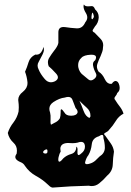

<svg xmlns="http://www.w3.org/2000/svg" viewBox="-20 -850 583 853"><path d="M192.9 -29.8Q168.9 -52.7 139.2 -68.8Q109.4 -85.4 90.3 -113.8Q84.5 -124.5 70.8 -129.9Q57.6 -135.3 51.3 -143.1Q47.9 -147.5 47.9 -153.3Q48.3 -159.2 54.2 -168Q55.2 -174.3 55.2 -180.7Q55.2 -202.1 40 -215.8Q20 -233.9 14.6 -259.3Q22.9 -284.7 40 -306.2Q56.6 -328.1 62.5 -354.5Q63.5 -363.8 63.5 -373Q63.5 -386.7 61.5 -400.9Q61 -403.3 61 -406.2Q61 -426.3 81.5 -441.9Q102.1 -458.5 102.1 -480.5Q102.1 -482.4 102.1 -484.4Q99.6 -509.3 91.3 -531.2Q100.1 -550.8 106.9 -573.7Q113.8 -596.2 136.7 -607.4Q153.3 -605 162.6 -617.7Q171.4 -630.4 172.9 -642.1Q176.3 -632.8 174.8 -624Q172.9 -615.7 168.5 -606.9Q160.6 -591.3 151.9 -575.2Q147 -567.4 147 -558.6Q147 -550.3 151.4 -542Q159.7 -521 178.7 -499Q190.9 -484.4 206.5 -484.4Q214.8 -484.4 224.1 -488.8Q237.3 -496.1 237.3 -506.3Q237.3 -514.6 228.5 -523.9Q209 -545.4 196.3 -555.7Q192.9 -564.9 192.9 -573.2Q192.9 -584 198.7 -593.3Q208.5 -609.4 220.2 -624.5Q227.1 -632.8 231.9 -641.1Q237.3 -649.4 239.3 -659.2Q239.3 -674.8 239.3 -706.1Q239.3 -730 262.2 -730Q265.6 -730 270 -729.5Q293.9 -725.6 320.3 -724.1Q320.3 -724.1 323.7 -724.1Q347.2 -724.1 358.9 -751Q367.7 -761.2 367.7 -772.5Q367.7 -782.2 361.3 -792.5Q351.1 -809.1 351.1 -821.3Q351.1 -826.2 352.5 -830.1Q356.4 -824.2 360.8 -823.2Q365.7 -821.8 370.6 -821.8Q379.4 -822.3 388.2 -822.8Q397 -822.8 402.3 -808.6Q418.5 -793.9 418.5 -774.4Q418.5 -774.4 418.5 -771Q417 -748.5 401.9 -732.4Q397 -725.1 392.6 -717.8Q388.2 -710.4 399.9 -705.1Q413.6 -691.4 427.7 -676.3Q438.5 -664.6 438.5 -648.9Q438.5 -644 437.5 -638.7Q437.5 -628.9 434.1 -619.6Q431.2 -610.4 426.8 -600.6Q418.5 -583.5 412.6 -566.4Q410.6 -560.5 410.6 -554.7Q410.6 -543 418.5 -531.2Q435.1 -521.5 445.8 -498Q455.6 -477.5 471.7 -477.5Q474.1 -477.5 477.1 -478Q481.4 -485.4 486.3 -487.8Q490.7 -490.7 494.6 -490.2Q506.3 -488.8 510.7 -468.8Q511.7 -463.9 511.7 -459.5Q511.7 -445.3 501 -437Q499 -429.2 491.7 -420.9Q484.9 -412.6 492.2 -405.3Q501.5 -390.1 512.2 -376.5Q523.4 -362.3 528.8 -345.2Q506.8 -333.5 494.1 -312Q481.4 -291 464.4 -272.9Q460 -266.1 448.7 -260.7Q437 -255.4 447.8 -247.1Q459.5 -231 471.7 -213.4Q483.9 -196.3 486.3 -176.3Q481.9 -148.9 481 -119.1Q480 -89.8 456.1 -69.8Q440.4 -51.3 420.9 -35.6Q406.2 -23.4 387.7 -23.4Q381.3 -23.4 374.5 -24.9Q334.5 -23.9 293.9 -22Q253.9 -19.5 213.4 -16.6Q207 -17.6 202.1 -21.5Q197.3 -25.4 192.9 -29.8ZM246.1 -324.7Q249.5 -335 249.5 -351.6Q249.5 -351.6 249.5 -356Q249 -375.5 266.6 -349.6Q273.9 -335.9 295.4 -335.9Q295.4 -335.9 296.9 -335.9Q319.3 -336.4 324.2 -348.6Q325.7 -353 323.7 -358.4Q322.3 -363.3 315.9 -370.1Q308.1 -388.7 301.8 -406.7Q296.9 -419.4 283.2 -419.4Q276.4 -419.4 267.6 -416.5Q244.1 -414.1 217.3 -396.5Q199.2 -384.3 199.2 -366.7Q199.2 -358.9 202.6 -349.6Q205.6 -337.4 204.6 -321.3Q203.1 -304.7 206.5 -295.9Q217.3 -301.8 228.5 -307.6Q239.3 -313.5 246.1 -324.7ZM381.8 -332.5Q381.8 -332.5 381.8 -336.9Q381.8 -356.9 365.2 -371.6Q346.7 -388.2 333 -402.3Q341.3 -384.8 351.1 -357.9Q360.8 -331.5 377.9 -326.2Q378.9 -328.6 381.8 -332.5ZM422.4 -154.8Q444.8 -168.9 445.8 -191.9Q445.8 -193.4 445.8 -194.8Q445.8 -215.8 439.5 -236.3Q439.9 -250 434.6 -250.5Q428.7 -251.5 419.4 -244.6Q390.6 -236.3 387.7 -209Q384.8 -181.6 372.6 -160.6Q363.8 -149.9 358.9 -132.3Q357.9 -129.4 357.9 -127.4Q357.9 -120.6 366.2 -120.6Q371.6 -120.6 380.4 -123.5Q393.1 -127.4 403.3 -136.2Q413.1 -145.5 422.4 -154.8ZM260.7 -146Q275.4 -160.2 296.9 -166Q318.4 -172.4 319.3 -198.7Q325.7 -194.8 324.2 -180.7Q322.8 -166.5 326.7 -162.1Q328.1 -160.2 331.5 -161.6Q335 -162.6 341.3 -168.5Q357.4 -180.7 357.4 -198.2Q357.4 -201.2 356.9 -204.6Q354.5 -219.7 340.3 -219.7Q333.5 -219.7 324.7 -216.3Q314.5 -213.9 301.8 -213.9Q296.4 -213.9 290 -214.4Q286.6 -214.8 283.2 -214.8Q268.1 -214.8 258.3 -209Q252 -205.1 249.5 -197.8Q246.6 -190.4 249.5 -176.8Q244.1 -168.5 240.2 -151.9Q236.8 -134.8 242.2 -131.8Q244.1 -130.9 249 -133.8Q253.4 -136.7 260.7 -146ZM190.4 -172.4Q193.4 -190.9 181.6 -185.1Q169.9 -178.7 171.9 -172.4Q172.9 -169.9 175.8 -168.9Q179.2 -167.5 186 -168Q187.5 -169.4 190.4 -172.4ZM397.5 -498.5Q408.2 -506.3 408.2 -515.6Q408.2 -520.5 405.3 -525.9Q396.5 -542 393.6 -558.1Q392.1 -564.5 394 -571.3Q396 -577.6 403.3 -583Q406.7 -589.8 406.7 -594.7Q406.7 -606.9 387.2 -606.9Q387.2 -606.9 383.8 -606.9Q352.5 -605.5 341.8 -593.3Q327.1 -580.1 327.1 -561Q327.1 -557.1 327.6 -552.2Q332 -527.8 351.6 -514.6Q360.8 -506.8 372.6 -497.1Q383.8 -487.8 397.5 -498.5ZM396.5 -773.4Q397 -776.4 397 -777.8Q391.1 -805.2 387.7 -785.6Q384.3 -766.1 389.2 -764.6Q390.1 -764.2 392.1 -766.1Q394 -768.1 396.5 -773.4Z"/></svg>

Font: Brazier Flame
Style: Regular
Weight: 400
Designer: Walter E Stewart
Version: 0.1